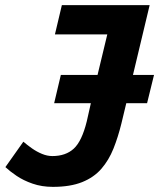

<svg xmlns="http://www.w3.org/2000/svg" viewBox="-20 -713 620 748"><path d="M186 15Q143 15 107 2.5Q71 -10 44.5 -28Q18 -46 1 -62L71 -161Q86 -148 104.5 -135Q123 -122 143.5 -113.5Q164 -105 184 -105Q236 -105 267.5 -134Q299 -163 318 -240L334 -311H191L217 -421H360L398 -579H194L221 -693H563L498 -421H580L553 -311H472L453 -232Q440 -179 422 -134Q404 -89 375 -55.5Q346 -22 300 -3.5Q254 15 186 15Z"/></svg>

Font: Ubuntu Sans Mono
Style: Bold Italic
Weight: 700
Italic angle: -13.5°
Monospace: yes
Designer: Dalton Maag Ltd
Foundry: Dalton Maag Ltd
Version: Version 1.006